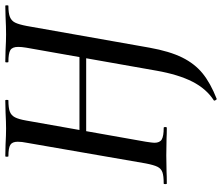

<svg xmlns="http://www.w3.org/2000/svg" viewBox="-78 -588 858 743"><g transform="rotate(-90 351.5 -216.0)"><path d="M335 182Q380 153 407.5 99Q435 45 450 -40L539 -544Q542 -562 542 -575Q542 -598 529.5 -605.5Q517 -613 484 -613Q482 -613 482 -619Q482 -625 484 -625L529 -624Q567 -622 590 -622Q619 -622 659 -624L701 -625Q703 -625 703 -619Q703 -613 701 -613Q672 -613 657.5 -607Q643 -601 636 -587Q629 -573 623 -542L539 -67Q525 11 501 59.5Q477 108 439.5 138.5Q402 169 341 193Q339 194 336 189Q333 184 335 182ZM13 -12Q43 -12 57 -17Q71 -22 78 -36Q85 -50 91 -81L171 -542Q175 -561 175 -577Q175 -598 163 -605.5Q151 -613 119 -613Q117 -613 117 -619Q117 -625 119 -625L164 -624Q202 -622 226 -622Q249 -622 289 -624L335 -625Q337 -625 337 -619Q337 -613 335 -613Q306 -613 291.5 -607.5Q277 -602 269.5 -587.5Q262 -573 257 -544L175 -81Q171 -55 171 -48Q171 -27 184 -19.5Q197 -12 229 -12Q232 -12 232 -6Q232 0 229 0Q204 0 188 -1L122 -2L60 -1Q43 0 13 0Q11 0 11 -6Q11 -12 13 -12ZM166 -338H549L546 -312H163Z"/></g></svg>

Font: Cormorant Infant SemiBold
Style: Italic
Weight: 600
Italic angle: -10°
Designer: Christian Thalmann (Catharsis Fonts)
Foundry: Catharsis Fonts
Version: Version 4.000